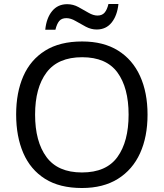

<svg xmlns="http://www.w3.org/2000/svg" viewBox="-20 -933 821 963"><path d="M720 -358Q720 -247 682.5 -164.5Q645 -82 571.5 -36Q498 10 391 10Q279 10 206 -36Q133 -82 97 -165Q61 -248 61 -359Q61 -469 97 -551Q133 -633 206.5 -679Q280 -725 392 -725Q499 -725 572 -679.5Q645 -634 682.5 -551.5Q720 -469 720 -358ZM156 -358Q156 -223 213 -145.5Q270 -68 391 -68Q513 -68 569 -145.5Q625 -223 625 -358Q625 -493 569 -569.5Q513 -646 392 -646Q271 -646 213.5 -569.5Q156 -493 156 -358ZM207 -784Q213 -843 241.5 -877.5Q270 -912 317 -912Q347 -912 373.5 -897.5Q400 -883 424 -869Q448 -855 469 -855Q492 -855 504.5 -869.5Q517 -884 524 -913H574Q568 -855 540 -820Q512 -785 465 -785Q437 -785 410.5 -799Q384 -813 359.5 -827.5Q335 -842 313 -842Q289 -842 277 -827.5Q265 -813 258 -784Z"/></svg>

Font: Noto IKEA Arabic
Style: Regular
Weight: 400
Designer: Monotype Design Team
Foundry: Monotype Imaging Inc.
Version: Version 1.200